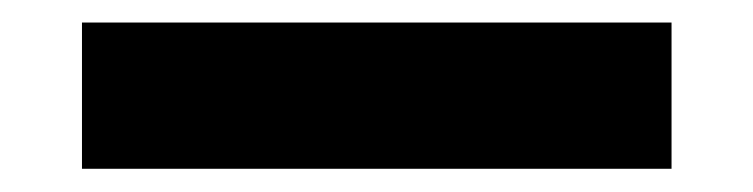

<svg xmlns="http://www.w3.org/2000/svg" viewBox="-20 44 655 167"><path d="M51.3 190.8V63.6H564.1V190.8Z"/></svg>

Font: FiraCode Nerd Font Mono
Style: Bold
Weight: 700
Monospace: yes
Designer: Carrois Corporate, Edenspiekermann AG, Nikita Prokopov
Foundry: Carrois Corporate, Edenspiekermann AG, Nikita Prokopov
Version: Version 6.002;Nerd Fonts 3.3.0